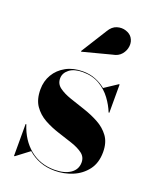

<svg xmlns="http://www.w3.org/2000/svg" viewBox="-137 -800 727 892"><g transform="rotate(20 227.0 -354.5)"><path d="M311 -589 169.5 -552 167.5 -554.5 247.5 -682Q263 -708.5 286 -715.5Q309 -722.5 330.2 -715.5Q351.5 -708.5 361.5 -693.5Q373.5 -675.5 371.2 -653Q369 -630.5 353.8 -612Q338.5 -593.5 311 -589ZM45 10H41.5V-148H45Q67.5 -76.5 118 -35.2Q168.5 6 239.5 6Q288.5 6 317.8 -14Q347 -34 347 -69Q347 -96 325.5 -112Q304 -128 270.2 -139.2Q236.5 -150.5 198.8 -162.5Q161 -174.5 127.2 -193.2Q93.5 -212 72.2 -242.8Q51 -273.5 51 -323Q51 -364 70.5 -397Q90 -430 125.5 -449.5Q161 -469 208.5 -469Q243.5 -469 272 -457.5Q300.5 -446 322 -428L385.5 -470H389V-330H385.5Q373 -362 350 -393.2Q327 -424.5 292 -445Q257 -465.5 209 -465.5Q166.5 -465.5 143 -447Q119.5 -428.5 119.5 -402Q119.5 -375 141.5 -358.8Q163.5 -342.5 198.2 -330.5Q233 -318.5 272 -305.8Q311 -293 345.8 -274.2Q380.5 -255.5 402.5 -225.5Q424.5 -195.5 424.5 -148Q424.5 -94.5 397.8 -59.5Q371 -24.5 329.2 -7.2Q287.5 10 242 10Q202 10 168.8 -2.5Q135.5 -15 109 -38.5Z"/></g></svg>

Font: Bodoni* 48
Style: Bold
Weight: 700
Version: Version 2.2